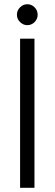

<svg xmlns="http://www.w3.org/2000/svg" viewBox="-20 -888 258 908"><path d="M75 0V-705H143V0ZM109 -769Q90 -769 75 -783.5Q60 -798 60 -818Q60 -839 75 -853.5Q90 -868 109 -868Q129 -868 143.5 -853.5Q158 -839 158 -818Q158 -798 143.5 -783.5Q129 -769 109 -769Z"/></svg>

Font: TikTok Sans Light
Style: Regular
Weight: 300
Version: Version 4.000